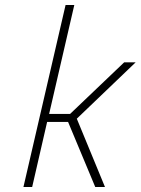

<svg xmlns="http://www.w3.org/2000/svg" viewBox="-20 -750 564 770"><path d="M109 0H74L243 -730H278L177 -293H261L478 -500H524L288 -274L401 0H362L253 -261H169Z"/></svg>

Font: Titillium Web ExtraLight
Style: Italic
Weight: 275
Italic angle: -13°
Version: Version 1.002;PS 57.000;hotconv 1.0.70;makeotf.lib2.5.55311